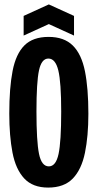

<svg xmlns="http://www.w3.org/2000/svg" viewBox="-20 -838 442 869"><path d="M198 11Q128 11 89.5 -30.5Q51 -72 36.5 -147.5Q22 -223 22 -324Q22 -440 37 -517Q52 -594 90.5 -632.5Q129 -671 200 -671Q270 -671 309.5 -632Q349 -593 364.5 -515.5Q380 -438 380 -323Q380 -222 364.5 -146.5Q349 -71 309.5 -30Q270 11 198 11ZM201 -85Q233 -85 245 -141Q257 -197 257 -333Q257 -465 244 -519Q231 -573 199 -573Q168 -573 156.5 -519.5Q145 -466 145 -334Q145 -199 156.5 -142Q168 -85 201 -85ZM87 -677V-766L201 -818L315 -766V-677L201 -729Z"/></svg>

Font: Bricolage Grotesque 96pt Condensed SemiBold
Style: Regular
Weight: 600
Width: 3
Designer: Mathieu Triay
Foundry: Atelier Triay
Version: Version 1.001; ttfautohint (v1.8.4.7-5d5b);gftools[0.9.33.de